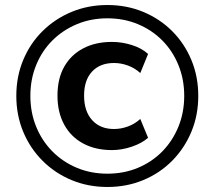

<svg xmlns="http://www.w3.org/2000/svg" viewBox="-20 -735 855 765"><path d="M408 10Q331 10 265 -17.5Q199 -45 149.5 -94.5Q100 -144 72.5 -210Q45 -276 45 -353Q45 -430 72.5 -496Q100 -562 149.5 -611Q199 -660 265 -687.5Q331 -715 408 -715Q485 -715 551 -687.5Q617 -660 666 -611Q715 -562 742.5 -496Q770 -430 770 -353Q770 -276 742.5 -210Q715 -144 666 -94.5Q617 -45 551 -17.5Q485 10 408 10ZM426 -137Q360 -137 311 -163.5Q262 -190 235.5 -239Q209 -288 209 -354Q209 -421 235.5 -468.5Q262 -516 311 -542Q360 -568 426 -568Q466 -568 505.5 -555.5Q545 -543 570 -520L539 -444Q517 -464 489.5 -474Q462 -484 434 -484Q379 -484 347 -450Q315 -416 315 -354Q315 -292 347 -256.5Q379 -221 434 -221Q462 -221 489.5 -231Q517 -241 539 -261L570 -186Q545 -164 505 -150.5Q465 -137 426 -137ZM408 -43Q474 -43 530 -66.5Q586 -90 627 -132Q668 -174 691 -230.5Q714 -287 714 -353Q714 -419 691 -475.5Q668 -532 627 -573.5Q586 -615 530 -638.5Q474 -662 408 -662Q342 -662 286 -638.5Q230 -615 188.5 -573.5Q147 -532 124 -475.5Q101 -419 101 -353Q101 -287 124 -230.5Q147 -174 188.5 -132Q230 -90 286 -66.5Q342 -43 408 -43Z"/></svg>

Font: Nunito Sans 12pt ExtraLight
Style: Bold
Weight: 700
Version: Version 3.101;gftools[0.9.27]